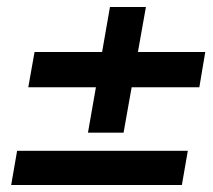

<svg xmlns="http://www.w3.org/2000/svg" viewBox="-20 -619 611 550"><path d="M12 -89 29 -187H518L501 -89ZM232 -239 295 -599H398L334 -239ZM61 -369 79 -470H568L551 -369Z"/></svg>

Font: DM Sans 16pt SemiBold
Style: Italic
Weight: 600
Italic angle: -10°
Version: Version 4.004;gftools[0.9.30]